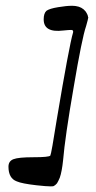

<svg xmlns="http://www.w3.org/2000/svg" viewBox="-20 -622 339 676"><path d="M184.6 -596.7Q213.9 -601.6 232.4 -601.6Q241.2 -601.6 247.1 -600.6Q268.6 -597.7 281.2 -582Q290 -569.3 290 -561.5Q291 -561.5 291 -561.5Q290 -553.7 283.2 -530.3Q268.6 -488.3 239.3 -314.5Q209 -139.6 202.1 -57.6Q200.2 -39.1 197.3 -23.4Q194.3 -6.8 190.4 3.9Q185.5 15.6 180.7 23.4Q174.8 30.3 168.9 33.2Q166 34.2 158.2 34.2Q143.6 34.2 108.4 30.3Q56.6 24.4 39.1 16.6Q9.8 5.9 9.8 -35.2Q9.8 -54.7 27.3 -61.5Q44.9 -68.4 97.7 -68.4Q152.3 -68.4 157.2 -74.2Q161.1 -82 179.7 -200.2Q223.6 -461.9 237.3 -507.8Q239.3 -516.6 230.5 -516.6Q222.7 -516.6 203.1 -514.6Q133.8 -505.9 133.8 -553.7Q133.8 -575.2 143.6 -584Q154.3 -591.8 184.6 -596.7Z"/></svg>

Font: CillaFHscript
Style: Medium
Weight: 400
Designer: Cecilia Bingert
Version: Version 001.000